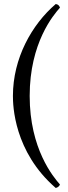

<svg xmlns="http://www.w3.org/2000/svg" viewBox="-20 -727 338 951"><path d="M44 -252C44 -207 48 24 256 204C266 202 274 195 277 187C244 149 127 11 127 -252C127 -515 245 -653 277 -689C274 -699 267 -706 256 -707C137 -605 44 -438 44 -252Z"/></svg>

Font: Libertinus Serif
Style: Regular
Weight: 400
Designer: Philipp H. Poll, Khaled Hosny
Foundry: Caleb Maclennan
Version: Version 7.050;RELEASE